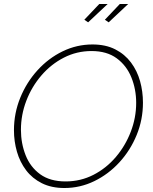

<svg xmlns="http://www.w3.org/2000/svg" viewBox="-20 -938 765 963"><path d="M303 5Q238 5 190 -19Q142 -43 111 -84Q80 -125 65 -177Q50 -229 50 -285Q50 -370 81.5 -447.5Q113 -525 168 -585.5Q223 -646 294 -680.5Q365 -715 444 -715Q510 -715 558 -690.5Q606 -666 637 -624.5Q668 -583 682.5 -531Q697 -479 697 -423Q697 -338 665.5 -261Q634 -184 579 -124Q524 -64 453 -29.5Q382 5 303 5ZM309 -28Q384 -28 448.5 -61Q513 -94 561 -150.5Q609 -207 636 -277.5Q663 -348 663 -422Q663 -490 639 -549.5Q615 -609 565.5 -645.5Q516 -682 439 -682Q365 -682 300.5 -649Q236 -616 187.5 -559.5Q139 -503 112 -432.5Q85 -362 85 -287Q85 -219 108.5 -159.5Q132 -100 181.5 -64Q231 -28 309 -28ZM422 -826 403 -839 478 -918H520ZM525 -826 506 -839 581 -918H623Z"/></svg>

Font: Raleway ExtraLight
Style: Italic
Weight: 200
Italic angle: -12°
Designer: Matt McInerney, Pablo Impallari, Rodrigo Fuenzalida
Foundry: Matt McInerney, Pablo Impallari, Rodrigo Fuenzalida
Version: Version 4.026